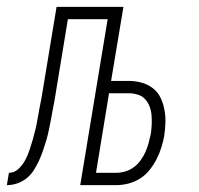

<svg xmlns="http://www.w3.org/2000/svg" viewBox="-60 -540 580 560"><path d="M-40 0 -34 -36Q-18 -36 -6 -47.5Q6 -59 13.5 -73Q21 -87 26 -102Q31 -117 35.5 -132.5Q40 -148 43.5 -163Q47 -178 49.5 -193Q52 -208 55 -223.5Q58 -239 61 -254L105 -520H300L264 -304H316Q335 -304 353 -299Q371 -294 385.5 -283Q400 -272 408 -255.5Q416 -239 419.5 -220.5Q423 -202 422.5 -183Q422 -164 419 -144Q416 -127 410.5 -109.5Q405 -92 396.5 -75.5Q388 -59 376 -44Q364 -29 348 -19Q332 -9 314 -4.5Q296 0 279 0H174L254 -484H138L99 -247Q96 -233 93.5 -218Q91 -203 88 -188Q85 -173 82 -158.5Q79 -144 74.5 -129Q70 -114 65 -99.5Q60 -85 53.5 -71Q47 -57 38.5 -43.5Q30 -30 17.5 -20Q5 -10 -10 -5Q-25 0 -40 0ZM279 -36Q292 -36 305.5 -40Q319 -44 330.5 -52.5Q342 -61 350.5 -73Q359 -85 364.5 -97.5Q370 -110 373.5 -123Q377 -136 380 -150Q382 -164 382.5 -177.5Q383 -191 382 -204Q381 -217 376.5 -229Q372 -241 363.5 -250.5Q355 -260 342 -264Q329 -268 316 -268H258L220 -36Z"/></svg>

Font: Iosevka Term Curly XLt Obl
Style: Regular
Weight: 200
Italic angle: -9°
Designer: Belleve Invis
Foundry: Belleve Invis
Version: Version 32.3.0